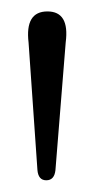

<svg xmlns="http://www.w3.org/2000/svg" viewBox="-20 -794 166 336"><path d="M61 -478.5Q47 -478.5 45.5 -496.5L30 -719.5Q23.5 -774 63 -774Q102 -774 95 -720L77 -496Q75 -478.5 61 -478.5Z"/></svg>

Font: Fraunces 72pt S050 Light
Style: Regular
Weight: 300
Version: Version 1.000; ttfautohint (v1.8.3)